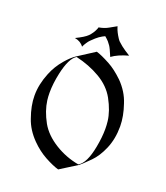

<svg xmlns="http://www.w3.org/2000/svg" viewBox="-164 -1036 989 1147"><g transform="rotate(20 330.5 -462.5)"><path d="M216.3 -668.9Q174.8 -644.5 151.9 -539.1Q137.2 -471.2 137.2 -414.1Q137.2 -388.7 140.1 -365.7Q148.4 -301.8 186 -233.4Q220.7 -171.9 293.5 -127Q363.3 -84 444.8 -69.3L445.8 -69.8Q491.2 -95.2 512.2 -206.5Q524.4 -270.5 524.4 -323.2Q524.4 -348.6 521.5 -372.6Q514.2 -434.1 475.6 -504.9Q440.9 -567.9 371.1 -608.9Q300.8 -649.9 216.3 -668.9ZM342.3 0Q307.6 -9.3 254.4 -38.1Q204.6 -65.4 161.6 -108.9Q106.9 -164.1 85 -229.5Q58.6 -303.2 58.6 -366.2Q58.6 -367.7 58.6 -368.7Q58.6 -438 88.9 -512.7Q110.8 -567.9 150.4 -613.8Q181.6 -650.4 210.4 -669.9L318.8 -739.7Q349.6 -731.4 407.2 -700.2Q450.7 -676.8 500 -629.4Q555.2 -573.7 577.1 -504.9Q602.1 -432.1 602.5 -369.6Q602.5 -369.6 602.5 -366.7Q602.5 -288.1 575.2 -224.1Q548.8 -162.6 512.2 -126Q461.4 -75.2 451.2 -68.4ZM241.2 -817.4Q264.6 -841.3 276.4 -871.6L278.8 -879.9Q313.5 -885.7 339.8 -900.9L383.3 -925.3L385.7 -917Q394 -891.1 415 -858.9Q422.4 -847.7 427.7 -842.8Q451.2 -820.8 475.6 -804.7L508.3 -783.7Q442.4 -765.6 404.8 -737.8Q383.8 -788.1 375 -800.3Q363.3 -816.4 359.4 -820.8Q348.1 -833 334.5 -844.2Q318.8 -837.4 300.3 -824.7Q284.7 -814 257.8 -787.1Q248.5 -777.8 241.2 -766.1Q231 -751 225.6 -737.8Q206.1 -765.6 168 -772Q221.7 -797.9 241.2 -817.4Z"/></g></svg>

Font: MedievalSharp
Style: Regular
Weight: 500
Version: Version 1.0